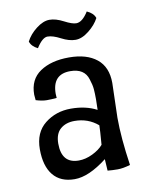

<svg xmlns="http://www.w3.org/2000/svg" viewBox="-77 -709 628 783"><g transform="rotate(-10 236.5 -317.5)"><path d="M209 -219Q173 -219 150.5 -199.5Q128 -180 128 -139Q128 -57 199 -57Q227 -57 256 -71Q285 -85 301 -104Q306 -167 306 -184Q265 -219 209 -219ZM388 -345 384 -201Q384 -118 401 -3Q371 6 349 6Q327 6 307 4L304 -44Q228 15 169.5 15Q111 15 80.5 -22.5Q50 -60 50 -129.5Q50 -199 95.5 -235Q141 -271 203 -271Q265 -271 310 -247Q311 -267 311 -291Q311 -315 309.5 -333Q308 -351 300 -375Q286 -422 227 -422Q153 -422 153 -341L154 -324Q132 -322 113 -322Q94 -322 68 -330Q66 -346 66 -353Q66 -416 112 -447Q158 -478 231.5 -478Q305 -478 346.5 -444.5Q388 -411 388 -345ZM286 -610Q311 -610 336 -650Q363 -638 370 -617Q356 -590 327 -567Q298 -544 271.5 -544Q245 -544 213.5 -560.5Q182 -577 160.5 -577Q139 -577 114 -537Q89 -549 82 -570Q96 -598 125 -620.5Q154 -643 180 -643Q206 -643 237.5 -626.5Q269 -610 286 -610Z"/></g></svg>

Font: Port Lligat Sans
Style: Regular
Weight: 400
Designer: Dario Muhafara, Eduardo Rodriguez Tunni
Foundry: Tipo
Version: Version 1.002